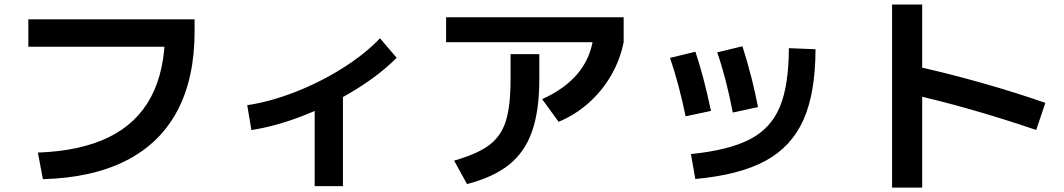

<svg xmlns="http://www.w3.org/2000/svg" viewBox="-20 -781 4728 853"><path d="M713.2 -641.7 777 -573.4H105.9V-695.2H844.5V-641.7Q844.5 -433.6 768 -289.1Q691.5 -144.6 541 -67.8Q390.6 9 170.6 15L148.3 -103.1Q338.4 -110.1 463.7 -171.6Q588.9 -233.1 651.1 -350.6Q713.2 -468 713.2 -641.7Z M1668.1 -611 1742.2 -524.3Q1669.8 -450.9 1560.4 -383.2Q1451 -315.5 1328.6 -267.7Q1206.2 -219.9 1096.8 -203.2L1078.4 -313.8Q1179.1 -328.5 1291.3 -372.2Q1403.5 -416 1503.4 -479.1Q1603.4 -542.2 1668.1 -611ZM1378 -384.2H1503.6V46H1378Z M2248.3 -429.7V-540.6H2376V-429.7Q2376 -289.8 2343.9 -197.8Q2311.9 -105.8 2241.9 -49.6Q2171.8 6.6 2054.8 36.7L1997.5 -67.5Q2100.3 -96.6 2153.1 -136.1Q2205.9 -175.6 2227.1 -242.6Q2248.3 -309.7 2248.3 -429.7ZM1961.9 -704.4H2750.7V-593.5H1961.9ZM2615.9 -613 2750.7 -593.5Q2734.8 -514.5 2694.7 -445.5Q2654.7 -376.6 2595.2 -323.7Q2535.8 -270.7 2461.8 -239.8L2388.6 -340.4Q2490.4 -386.7 2546.8 -454.3Q2603.1 -521.9 2615.9 -613Z M3484.7 -567 3603.1 -562.3Q3602.7 -368.3 3549.6 -248.8Q3496.4 -129.3 3380.8 -66.5Q3265.2 -3.7 3069.1 14.2L3049.6 -96.5Q3219.2 -113.9 3312 -162.3Q3404.7 -210.7 3444.5 -305.9Q3484.3 -401.1 3484.7 -567ZM2956.8 -523.8 3069.5 -551.2Q3105.6 -444.5 3138.7 -288.3L3026 -264.3Q2997.1 -404.8 2956.8 -523.8ZM3166.4 -548.4 3278.5 -575.5Q3322.9 -435.1 3347.7 -305.2L3235.6 -281Q3205.9 -434.9 3166.4 -548.4Z M4023.2 -363.2 4056.7 -485Q4193.2 -454.6 4340.5 -413Q4487.8 -371.5 4624.1 -324L4583.6 -203.5Q4437.9 -253.2 4294.7 -294.1Q4151.5 -335 4023.2 -363.2ZM3943.2 -761H4077V52.5H3943.2Z"/></svg>

Font: WEMIX Pretendard Variable
Style: Regular
Weight: 400
Designer: Base glyphs from Inter by Rasmus Andersson; Hangeul glyphs from Noto Sans CJK(Source Han Sans) by Jang Soo-young and Kan
Foundry: Kil Hyung-jin
Version: Version 1.000;Glyphs 3.2 (3208)